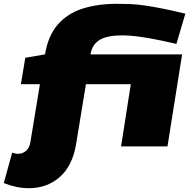

<svg xmlns="http://www.w3.org/2000/svg" viewBox="-79 -770 1013 1010"><path d="M73 220Q9 220 -59 193L-15 33Q-10 35 -1.5 37Q7 39 17 39Q40 39 58 23.5Q76 8 81 -23L131 -327H31L54 -466L158 -484Q174 -583 225.5 -641.5Q277 -700 356.5 -725Q436 -750 536 -750Q573 -750 607 -748.5Q641 -747 680 -741.5Q719 -736 770.5 -726Q822 -716 896 -698L849 -539Q772 -557 719.5 -566.5Q667 -576 630.5 -580Q594 -584 564 -584Q486 -584 446 -560.5Q406 -537 397 -484H879L802 0H558L609 -327H373L321 -10Q302 103 235 161.5Q168 220 73 220Z"/></svg>

Font: Georama ExtraExtended ExtraBold
Style: Italic
Weight: 800
Width: 8
Italic angle: -9°
Designer: Jean-Baptiste Levee
Foundry: Production Type
Version: Version 1.000